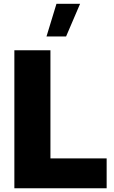

<svg xmlns="http://www.w3.org/2000/svg" viewBox="-20 -1004 607 1024"><path d="M228 -809.6H332.5L407.2 -983.9H281.2ZM249 -159.2V-735.8H56.6V0H548.8V-159.2Z"/></svg>

Font: Estedad Black
Style: Regular
Weight: 900
Designer: Amin Abedi
Version: Version 7.3